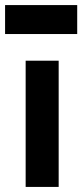

<svg xmlns="http://www.w3.org/2000/svg" viewBox="-43 -736 324 756"><path d="M58 -497H188V0H58ZM128 -716V-602H-23V-716ZM261 -716V-602H110V-716Z"/></svg>

Font: Syne
Style: Bold
Weight: 700
Designer: Lucas Descroix
Foundry: Bonjour Monde
Version: Version 2.200